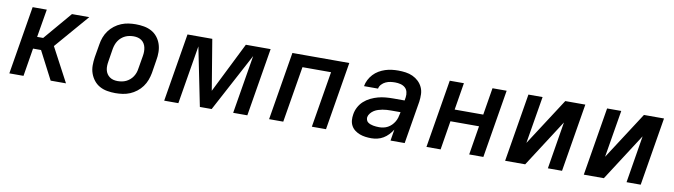

<svg xmlns="http://www.w3.org/2000/svg" viewBox="-32 -981 5063 1442"><g transform="rotate(10 2500.0 -260.0)"><path d="M46 0 132 -520H240L204 -306H250L432 -520H564L340 -260L478 0H361L250 -214H189L154 0Z M855 8Q823 8 792 2.5Q761 -3 735 -17.5Q709 -32 690.5 -55.5Q672 -79 662 -107.5Q652 -136 652 -168Q652 -200 657 -232L674 -332Q678 -359 688 -386Q698 -413 715.5 -437Q733 -461 757 -479.5Q781 -498 808 -509Q835 -520 862.5 -524Q890 -528 918 -528Q950 -528 981 -522.5Q1012 -517 1038.5 -502.5Q1065 -488 1083.5 -464.5Q1102 -441 1111.5 -412.5Q1121 -384 1121.5 -352Q1122 -320 1116 -288L1100 -188Q1095 -161 1085 -134Q1075 -107 1057.5 -83Q1040 -59 1016 -40.5Q992 -22 965.5 -11Q939 0 911 4Q883 8 855 8ZM856 -84Q872 -84 888.5 -87Q905 -90 920 -97Q935 -104 948.5 -115.5Q962 -127 971.5 -141.5Q981 -156 986.5 -171.5Q992 -187 994 -203L1011 -303Q1014 -320 1014 -336.5Q1014 -353 1010.5 -368.5Q1007 -384 999 -397Q991 -410 978.5 -419Q966 -428 950.5 -432Q935 -436 918 -436Q902 -436 885.5 -433Q869 -430 854 -423Q839 -416 825.5 -404.5Q812 -393 802.5 -378.5Q793 -364 787.5 -348.5Q782 -333 779 -317L763 -217Q760 -200 759.5 -183.5Q759 -167 762.5 -151.5Q766 -136 774.5 -123Q783 -110 795.5 -101Q808 -92 823.5 -88Q839 -84 856 -84Z M1227 0 1313 -520H1502L1566 -135L1758 -520H1947L1861 0H1753L1827 -446L1589 0H1499L1409 -446L1335 0Z M2027 0 2113 -520H2547L2461 0H2353L2424 -428H2206L2135 0Z M2807 8Q2784 8 2761.5 5Q2739 2 2719 -5.5Q2699 -13 2681.5 -26Q2664 -39 2653.5 -58Q2643 -77 2641 -99.5Q2639 -122 2643 -145Q2647 -173 2661 -200Q2675 -227 2697.5 -247.5Q2720 -268 2748 -281.5Q2776 -295 2804 -302.5Q2832 -310 2861 -312.5Q2890 -315 2918 -315H3005L3009 -340Q3012 -361 3007 -381Q3002 -401 2987.5 -413.5Q2973 -426 2953 -431Q2933 -436 2912 -436Q2894 -436 2876 -433.5Q2858 -431 2840.5 -423Q2823 -415 2809.5 -400.5Q2796 -386 2793 -368H2686Q2690 -393 2702 -416.5Q2714 -440 2732 -459.5Q2750 -479 2773 -492.5Q2796 -506 2820.5 -514Q2845 -522 2870 -525Q2895 -528 2919 -528Q2948 -528 2976.5 -524Q3005 -520 3030 -508.5Q3055 -497 3074.5 -478.5Q3094 -460 3105.5 -435.5Q3117 -411 3118 -382.5Q3119 -354 3115 -325L3061 0H2953L2967 -86Q2954 -65 2936.5 -46.5Q2919 -28 2898 -15.5Q2877 -3 2853.5 2.5Q2830 8 2807 8ZM2851 -84Q2867 -84 2884 -87.5Q2901 -91 2916.5 -99.5Q2932 -108 2944.5 -120.5Q2957 -133 2966 -148Q2975 -163 2980 -179Q2985 -195 2988 -212L2990 -223H2918Q2902 -223 2885.5 -222Q2869 -221 2853 -218Q2837 -215 2821 -210Q2805 -205 2790.5 -196Q2776 -187 2764.5 -173Q2753 -159 2750 -143Q2749 -132 2752.5 -121.5Q2756 -111 2764.5 -104.5Q2773 -98 2783.5 -94Q2794 -90 2805 -88Q2816 -86 2827.5 -85Q2839 -84 2851 -84Z M3227 0 3313 -520H3421L3387 -313H3605L3639 -520H3747L3661 0H3553L3589 -221H3371L3335 0Z M3827 0 3913 -520H4021L3961 -160L4194 -520H4347L4261 0H4153L4212 -360L3980 0Z M4427 0 4513 -520H4621L4561 -160L4794 -520H4947L4861 0H4753L4812 -360L4580 0Z"/></g></svg>

Font: Iosevka Aile Semibold Oblique
Style: Regular
Weight: 600
Italic angle: -9°
Designer: Belleve Invis
Foundry: Belleve Invis
Version: Version 31.1.0; ttfautohint (v1.8.4)